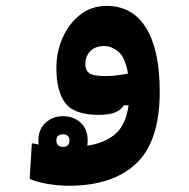

<svg xmlns="http://www.w3.org/2000/svg" viewBox="-20 -375 626 635"><path d="M208 239.3Q173.3 239.3 138.4 233.4Q103.5 227.5 78.1 216.8L85.4 98.6Q97.7 101.1 107.9 103Q106.9 96.7 106.9 89.8Q106.9 53.2 130.4 31.2Q153.8 9.3 188 9.3Q222.7 9.3 246.3 30.3Q270 51.3 270 89.8Q270 98.6 268.6 106.9Q326.7 98.1 361.6 67.9Q396.5 37.6 405.3 -26.9H389.6Q381.3 -12.2 361.8 -3.7Q342.3 4.9 307.1 4.9Q225.6 4.9 196 -34.2Q166.5 -73.2 166.5 -149.9Q166.5 -204.1 187.5 -251Q208.5 -297.9 245.8 -326.7Q283.2 -355.5 332 -355.5Q418.5 -355.5 463.4 -282.2Q508.3 -209 508.3 -71.8Q508.3 92.3 430.4 165.8Q352.5 239.3 208 239.3ZM403.3 -131.8Q394 -185.5 371.6 -204.1Q349.1 -222.7 324.7 -222.7Q294.9 -222.7 278.6 -205.8Q262.2 -189 262.2 -163.1Q262.2 -143.6 274.4 -133.5Q286.6 -123.5 328.6 -123.5Q349.1 -123.5 366.7 -125.7Q384.3 -127.9 403.3 -131.8ZM188 110.8Q209.5 110.8 209.5 89.8Q209.5 69.3 188.5 69.3Q166.5 69.3 166.5 89.8Q166.5 100.6 172.9 105.7Q179.2 110.8 188 110.8Z"/></svg>

Font: Cascadia Code NF
Style: Bold
Weight: 700
Monospace: yes
Designer: Aaron Bell
Foundry: Saja Typeworks
Version: Version 2404.023; ttfautohint (v1.8.4)